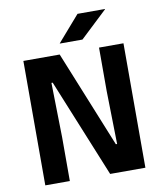

<svg xmlns="http://www.w3.org/2000/svg" viewBox="-90 -899 822 971"><g transform="rotate(-10 321.0 -413.0)"><path d="M250 -639 451 -143H457.5L452 -415.5V-639H577.5V0H396.5L190.5 -505H184L189.5 -224V0H63.5V-639ZM374.5 -826H515.5V-824.5L376.5 -693.5H260.5V-695Z"/></g></svg>

Font: Anek Latin Medium SemiBold
Style: Regular
Weight: 600
Version: Version 1.003